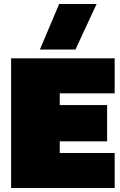

<svg xmlns="http://www.w3.org/2000/svg" viewBox="-20 -934 595 954"><path d="M178.2 -688 273.9 -914.1H460L355 -688ZM35.2 0V-644H549.8V-470.2H276.9V-412.1H512.2V-231.9H276.9V-173.8H549.8V0Z"/></svg>

Font: Kanit Black
Style: Regular
Weight: 900
Designer: Katatrad Team
Foundry: CadsonDemak
Version: Version 1.000;PS 001.000;hotconv 1.0.88;makeotf.lib2.5.64775